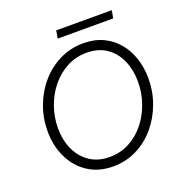

<svg xmlns="http://www.w3.org/2000/svg" viewBox="-149 -981 1060 1117"><g transform="rotate(-20 381.0 -422.5)"><path d="M363.3 6.8Q273.9 6.8 208.7 -35.9Q143.6 -78.6 108.2 -151.9Q72.8 -225.1 72.8 -315.9Q72.8 -396.5 100.3 -470.5Q127.9 -544.4 177.7 -602.1Q227.5 -659.7 295.2 -693.1Q362.8 -726.6 442.4 -726.6Q511.7 -726.6 564.9 -701.2Q618.2 -675.8 655 -631.3Q691.9 -586.9 710.7 -528.8Q729.5 -470.7 729.5 -404.8Q729.5 -323.7 702.1 -249.8Q674.8 -175.8 625.5 -117.9Q576.2 -60.1 509.3 -26.6Q442.4 6.8 363.3 6.8ZM362.8 -51.8Q429.2 -51.8 484.9 -81.3Q540.5 -110.8 581.1 -161.4Q621.6 -211.9 643.8 -275.9Q666 -339.8 666 -408.2Q666 -479.5 640.6 -538.6Q615.2 -597.7 565.2 -632.8Q515.1 -668 441.9 -668Q374 -668 318.1 -638.2Q262.2 -608.4 221.2 -557.6Q180.2 -506.8 158 -443.1Q135.7 -379.4 135.7 -311.5Q135.7 -237.8 162.8 -179Q189.9 -120.1 240.7 -85.9Q291.5 -51.8 362.8 -51.8ZM312.5 -802.7 320.8 -850.6H665L656.2 -802.7Z"/></g></svg>

Font: Reddit Sans Light
Style: Italic
Weight: 300
Italic angle: -11.25°
Designer: Stephen Hutchings
Version: Version 1.013